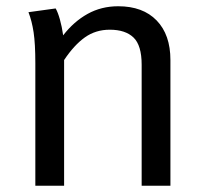

<svg xmlns="http://www.w3.org/2000/svg" viewBox="-20 -594 655 614"><path d="M525 -402V0H433V-387Q433 -449 407 -474Q381 -499 331 -499Q286 -499 251.5 -474.5Q217 -450 185 -402V-127V0H93V-172V-392Q93 -454 87.5 -490.5Q82 -527 71 -555L158 -567Q165 -555 171.5 -532Q178 -509 182 -481Q216 -525 260 -549.5Q304 -574 358 -574Q437 -574 481 -528.5Q525 -483 525 -402Z"/></svg>

Font: FiraGOUPP
Style: Medium
Weight: 400
Designer: bBox Type
Foundry: bBox Type GmbH
Version: Version 1.001